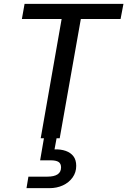

<svg xmlns="http://www.w3.org/2000/svg" viewBox="-20 -720 663 1000"><path d="M192 0 301 -621H94L108 -700H623L608 -621H401L291 0ZM118 260 128 200H227Q262 200 280 188Q298 176 298 152Q298 132 285 123.5Q272 115 243 115H189L210 -7H276L264 58Q297 57 322.5 66Q348 75 362.5 94Q377 113 377 144Q377 178 358 204.5Q339 231 307.5 245.5Q276 260 237 260Z"/></svg>

Font: DM Sans 24pt Medium
Style: Italic
Weight: 500
Italic angle: -10°
Designer: Colophon Foundry, Jonny Pinhorn
Foundry: Colophon Foundry
Version: Version 4.004;gftools[0.9.30]